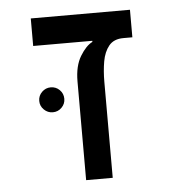

<svg xmlns="http://www.w3.org/2000/svg" viewBox="-46 -632 678 678"><g transform="rotate(-5 293.0 -293.0)"><path d="M439 -585.9V-488.3H87.4V-585.9ZM296.9 -484.4V-520.5L407.2 -488.3Q373 -488.3 355.7 -467Q338.4 -445.8 332.5 -412.1Q326.7 -378.4 326.7 -340.3V0H232.4V-349.6Q232.4 -404.8 253.4 -439.2Q274.4 -473.6 296.9 -484.4ZM136.2 -249Q118.2 -249 105 -262Q91.8 -274.9 91.8 -293Q91.8 -311.5 105 -324.5Q118.2 -337.4 136.2 -337.4Q154.8 -337.4 167.7 -324.5Q180.7 -311.5 180.7 -293Q180.7 -274.9 167.7 -262Q154.8 -249 136.2 -249Z"/></g></svg>

Font: Cascadia Code
Style: Regular
Weight: 400
Monospace: yes
Designer: Aaron Bell
Foundry: Saja Typeworks
Version: Version 2106.017